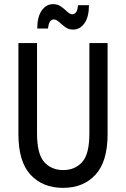

<svg xmlns="http://www.w3.org/2000/svg" viewBox="-20 -898 609 928"><path d="M69 -249V-690H159V-253Q159 -153 194 -114.5Q229 -76 286 -76Q342 -76 377 -114.5Q412 -153 412 -253V-690H500V-249Q500 -117 441.5 -53.5Q383 10 285 10Q186 10 127.5 -53.5Q69 -117 69 -249ZM160 -760Q160 -816 181.5 -847Q203 -878 237 -878Q259 -878 275.5 -866Q292 -854 305 -841.5Q318 -829 330 -829Q340 -829 347.5 -838.5Q355 -848 357 -873H410Q410 -817 388.5 -786Q367 -755 333 -755Q311 -755 294.5 -767.5Q278 -780 265 -792Q252 -804 240 -804Q230 -804 222.5 -795Q215 -786 212 -760Z"/></svg>

Font: Radio Canada Condensed
Style: Regular
Weight: 400
Width: 3
Designer: Charles Daoud, Etienne Aubert Bonn, Alexandre Saumier Demers, Jacques Le Bailly
Foundry: Radio-Canada
Version: Version 2.104; ttfautohint (v1.8.4.7-5d5b);gftools[0.9.28.de